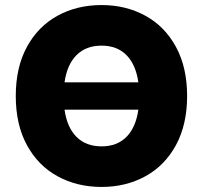

<svg xmlns="http://www.w3.org/2000/svg" viewBox="-20 -737 811 767"><path d="M385.7 9.8Q288.1 9.8 210.2 -32.7Q132.3 -75.2 87.6 -157.2Q43 -239.3 43 -353.5Q43 -467.8 87.6 -549.8Q132.3 -631.8 210 -674.3Q287.6 -716.8 385.7 -716.8Q482.9 -716.8 560.5 -674.3Q638.2 -631.8 682.9 -549.8Q727.5 -467.8 727.5 -353.5Q727.5 -239.3 682.9 -157.2Q638.2 -75.2 560.5 -32.7Q482.9 9.8 385.7 9.8ZM385.7 -152.3Q447.3 -152.3 484.9 -189.9Q522.5 -227.5 532.7 -298.8H237.8Q248 -227.5 285.9 -189.9Q323.7 -152.3 385.7 -152.3ZM532.7 -408.2Q522.5 -479.5 484.9 -517.1Q447.3 -554.7 385.7 -554.7Q323.7 -554.7 285.9 -517.1Q248 -479.5 237.8 -408.2Z"/></svg>

Font: Pretendard JP Black
Style: Regular
Weight: 900
Designer: Base glyphs from Inter by Rasmus Andersson; Hangeul glyphs from Noto Sans CJK(Source Han Sans) by Jang Soo-young and Kan
Foundry: Kil Hyung-jin
Version: Version 1.309